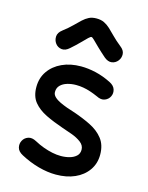

<svg xmlns="http://www.w3.org/2000/svg" viewBox="-114 -814 690 897"><g transform="rotate(15 231.0 -366.0)"><path d="M335 -392Q358 -380 375.5 -387Q393 -394 400.5 -410Q408 -426 402.5 -443.5Q397 -461 375 -472Q337 -491 300 -499.5Q263 -508 229 -508Q177 -508 137 -489.5Q97 -471 74 -438Q51 -405 51 -361Q51 -316 73.5 -288.5Q96 -261 134 -242.5Q172 -224 219 -208Q240 -201 266.5 -191.5Q293 -182 312 -167.5Q331 -153 331 -132Q331 -113 318.5 -101.5Q306 -90 286.5 -84.5Q267 -79 244 -79Q224 -79 202.5 -83.5Q181 -88 159 -96Q137 -104 115 -116Q93 -128 75.5 -122Q58 -116 49.5 -100Q41 -84 45.5 -66Q50 -48 73 -36Q116 -13 160 -1Q204 11 244 11Q296 11 335.5 -6.5Q375 -24 398 -56.5Q421 -89 421 -132Q421 -179 397.5 -209Q374 -239 334.5 -258.5Q295 -278 247 -294Q233 -298 215 -304.5Q197 -311 180 -319Q163 -327 152 -337.5Q141 -348 141 -361Q141 -381 153.5 -393.5Q166 -406 186 -412Q206 -418 229 -418Q246 -418 263.5 -415Q281 -412 299 -406Q317 -400 335 -392ZM100 -647Q80 -632 79 -613Q78 -594 89 -579.5Q100 -565 118.5 -562.5Q137 -560 156 -577Q181 -599 198 -616.5Q215 -634 225.5 -644Q236 -654 240 -653Q244 -653 254.5 -642.5Q265 -632 282.5 -615Q300 -598 324 -577Q343 -561 361 -563.5Q379 -566 390.5 -580.5Q402 -595 401 -613.5Q400 -632 380 -647Q355 -667 338 -684.5Q321 -702 307 -715Q293 -728 277.5 -735.5Q262 -743 240 -743Q219 -743 204 -735.5Q189 -728 175 -715Q161 -702 143.5 -684.5Q126 -667 100 -647Z"/></g></svg>

Font: Tilt Neon
Style: Regular
Weight: 400
Designer: Andy Clymer
Foundry: Andy Clymer
Version: Version 1.000